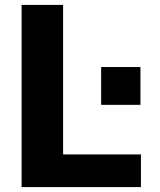

<svg xmlns="http://www.w3.org/2000/svg" viewBox="-20 -762 652 782"><path d="M68 -742V0H554V-133H237V-742ZM552 -489H392V-335H552Z"/></svg>

Font: 18Franklin
Style: Bold
Weight: 700
Designer: Pablo Impallari, Rodrigo Fuenzalida (Modified by Dan O. Williams)
Version: Version 0.025;PS 000.025;hotconv 1.0.88;makeotf.lib2.5.64775